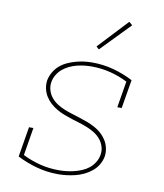

<svg xmlns="http://www.w3.org/2000/svg" viewBox="-85 -826 770 904"><g transform="rotate(10 300.0 -374.5)"><path d="M254 8Q201 8 151.5 -5.5Q102 -19 57 -42L81 -186H102L80 -53Q120 -33 163.5 -22Q207 -11 254 -11Q272 -11 290 -13Q308 -15 326.5 -19.5Q345 -24 363 -31.5Q381 -39 396 -51Q411 -63 421.5 -80Q432 -97 435 -115Q439 -136 433 -155.5Q427 -175 414.5 -190Q402 -205 385.5 -215.5Q369 -226 350.5 -233.5Q332 -241 312.5 -247Q293 -253 274 -259Q255 -265 236.5 -272Q218 -279 200.5 -289Q183 -299 168.5 -312Q154 -325 143.5 -341.5Q133 -358 128.5 -378Q124 -398 127 -419Q131 -439 141.5 -457.5Q152 -476 168 -490Q184 -504 203.5 -513Q223 -522 243 -527.5Q263 -533 282.5 -535.5Q302 -538 322 -538Q375 -538 424.5 -524.5Q474 -511 518 -488L495 -351H474L495 -477Q456 -497 412.5 -508Q369 -519 322 -519Q305 -519 287 -517Q269 -515 251.5 -510.5Q234 -506 217 -498Q200 -490 185.5 -478Q171 -466 161 -449.5Q151 -433 148 -416Q144 -395 150 -375Q156 -355 168.5 -340Q181 -325 197.5 -314.5Q214 -304 232.5 -296.5Q251 -289 270.5 -283Q290 -277 309 -271Q328 -265 346.5 -258Q365 -251 382.5 -241.5Q400 -232 414.5 -219Q429 -206 439.5 -189.5Q450 -173 454.5 -153Q459 -133 456 -112Q452 -91 441 -72.5Q430 -54 413 -40Q396 -26 376 -16.5Q356 -7 335.5 -2Q315 3 294.5 5.5Q274 8 254 8ZM341 -604 328 -616 460 -757 476 -743Z"/></g></svg>

Font: Iosevka Slab Thin Extended
Style: Italic
Weight: 100
Width: 7
Italic angle: -9°
Monospace: yes
Designer: Belleve Invis
Foundry: Belleve Invis
Version: Version 11.1.0; ttfautohint (v1.8.3)